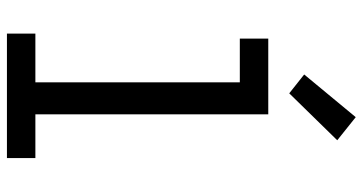

<svg xmlns="http://www.w3.org/2000/svg" viewBox="-260 -760 1021 540"><g transform="rotate(90 250.0 -490.5)"><path d="M75 0V-80H212V-655H89V-735H302V-80H425V0ZM243 -794 190 -836 310 -981 375 -929Z"/></g></svg>

Font: Iosevka Custom Medium
Style: Regular
Weight: 500
Monospace: yes
Designer: Belleve Invis
Foundry: Belleve Invis
Version: Version 32.5.0; ttfautohint (v1.8.4)